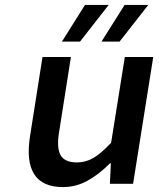

<svg xmlns="http://www.w3.org/2000/svg" viewBox="-20 -739 640 772"><path d="M229 -571.8 321.8 -719.2H417L301.8 -571.8ZM388.2 -571.8 481 -719.2H576.2L460.9 -571.8ZM232.9 13.2Q67.9 13.2 101.1 -193.8L150.9 -509.8H265.1L217.8 -209Q207 -145 223.4 -115.5Q239.7 -85.9 290 -85.9Q324.7 -85.9 355.7 -104Q386.7 -122.1 426.8 -165L481.9 -509.8H596.2L515.1 0H421.9L425.8 -82H421.9Q376 -36.1 330.3 -11.5Q284.7 13.2 232.9 13.2Z"/></svg>

Font: Office Code Pro Medium Italic
Style: Regular
Weight: 500
Italic angle: -9°
Designer: Nathan Rutzky & Paul D. Hunt
Foundry: Adobe Systems Incorporated
Version: Version 1.004;PS 001.004;hotconv 1.0.70;makeotf.lib2.5.58329